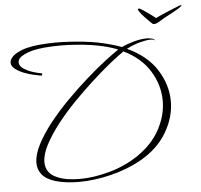

<svg xmlns="http://www.w3.org/2000/svg" viewBox="-53 -765 900 860"><g transform="rotate(-5 397.0 -335.0)"><path d="M794 -710Q794 -710 794 -708Q793 -706 788 -701.5Q783 -697 779 -695Q763 -685 736 -671Q709 -657 692 -646Q686 -642 678 -638.5Q670 -635 665 -635Q660 -635 656.5 -638Q653 -641 649 -645Q638 -656 623.5 -671Q609 -686 603 -696Q602 -698 599.5 -702Q597 -706 598 -708Q598 -710 602 -710Q606 -711 621.5 -700.5Q637 -690 653.5 -678Q670 -666 675 -661Q683 -665 701 -673Q719 -681 739.5 -689.5Q760 -698 775.5 -704Q791 -710 794 -710ZM268 40Q238 40 210.5 36.5Q183 33 160 26Q120 13 102.5 -9.5Q85 -32 85 -61Q85 -98 108.5 -143.5Q132 -189 170 -237Q208 -285 254 -331.5Q300 -378 346.5 -419Q393 -460 432 -490Q471 -520 494 -535Q484 -540 473.5 -543Q463 -546 452 -550Q401 -564 344 -570Q287 -576 235 -576Q225 -576 216 -575.5Q207 -575 198 -575Q129 -572 91.5 -558Q54 -544 47 -527Q45 -521 45 -517Q45 -500 64.5 -487.5Q84 -475 107 -468Q130 -461 141 -460Q146 -459 145.5 -454Q145 -449 140 -449Q130 -451 108.5 -455.5Q87 -460 64 -469Q41 -478 25 -490.5Q9 -503 9 -519Q9 -525 12 -531Q22 -554 63.5 -570.5Q105 -587 181 -590Q189 -590 198 -590.5Q207 -591 216 -591Q276 -591 342 -584Q408 -577 466 -560Q489 -554 512 -545Q537 -557 568.5 -565.5Q600 -574 625 -574Q639 -574 649.5 -571Q660 -568 662 -562Q665 -560 665 -557Q665 -557 664.5 -557.5Q664 -558 664 -559L662 -562Q656 -567 642 -567Q624 -567 595.5 -559.5Q567 -552 535 -536L534 -535Q623 -494 666 -426Q709 -358 709 -284Q709 -213 669 -145Q629 -77 550 -32Q488 3 412.5 21.5Q337 40 268 40ZM273 27Q337 27 408 7Q479 -13 537 -52Q606 -99 639.5 -162Q673 -225 673 -289Q673 -360 634 -423.5Q595 -487 517 -525Q493 -509 455 -478.5Q417 -448 372.5 -407.5Q328 -367 283.5 -321.5Q239 -276 202.5 -229Q166 -182 143.5 -139Q121 -96 121 -61Q121 -38 133 -19.5Q145 -1 172 10Q192 19 218 23Q244 27 273 27Z"/></g></svg>

Font: Waterfall
Style: Regular
Weight: 400
Designer: Robert E. Leuschke
Foundry: Robert E. Leuschke
Version: Version 1.010; ttfautohint (v1.8.3)